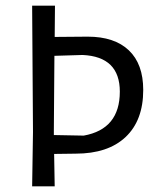

<svg xmlns="http://www.w3.org/2000/svg" viewBox="-20 -661 565 681"><path d="M488 -342Q488 -234 425.5 -175Q363 -116 248 -116L172 -115L174 0H94L97 -193L94 -641H175L174 -530L291 -531Q386 -531 437 -482.5Q488 -434 488 -342ZM405 -336Q405 -460 273 -466L173 -463L171 -200V-182L277 -180Q405 -203 405 -336Z"/></svg>

Font: Alegreya Sans
Style: Regular
Weight: 400
Designer: Juan Pablo del Peral
Foundry: Huerta Tipografica
Version: Version 2.008; ttfautohint (v1.6)